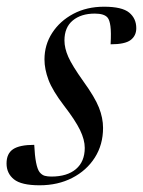

<svg xmlns="http://www.w3.org/2000/svg" viewBox="-34 -542 426 572"><path d="M68 -110.5Q71 -46 84 -29Q91 -20.5 99.5 -18.2Q108 -16 119 -16Q166 -16 192.2 -38.2Q218.5 -60.5 218.5 -101.5Q218.5 -125.5 204.5 -154.5Q190.5 -183.5 156.5 -227.5Q122.5 -272 110.5 -304Q98.5 -336 98.5 -365Q98.5 -408.5 121.5 -444Q144.5 -479.5 184.5 -500.8Q224.5 -522 276 -522Q329.5 -522 350.8 -504.5Q372 -487 372 -458Q372 -435.5 355.2 -422.8Q338.5 -410 295.5 -410Q297.5 -445.5 295 -464Q292.5 -482.5 286.5 -489.5Q276.5 -501.5 248.5 -501.5Q207.5 -501.5 182.8 -481Q158 -460.5 158 -421.5Q158 -398.5 169.5 -372.5Q181 -346.5 214.5 -299.5Q248.5 -252.5 260.8 -221.5Q273 -190.5 273 -161Q273 -111 248.5 -72.5Q224 -34 181.2 -12Q138.5 10 84 10Q29.5 10 7.5 -7.8Q-14.5 -25.5 -14.5 -55Q-14.5 -84.5 5 -97.5Q24.5 -110.5 68 -110.5Z"/></svg>

Font: Newsreader 72pt
Style: Italic
Weight: 400
Italic angle: -17°
Designer: Hugues Gentile
Foundry: Production Type
Version: Version 1.003; ttfautohint (v1.8.3)